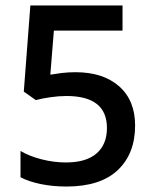

<svg xmlns="http://www.w3.org/2000/svg" viewBox="-20 -764 564 702"><path d="M256 -500Q357 -500 415.5 -448.5Q474 -397 474 -305Q474 -202 410.5 -142Q347 -82 223 -82Q173 -82 129 -91Q85 -100 55 -116V-212Q87 -193 132 -181.5Q177 -170 221 -170Q295 -170 333 -203Q371 -236 371 -296Q371 -413 223 -413Q195 -413 164 -408.5Q133 -404 111 -398L67 -429L91 -744H428V-652H177L164 -491Q181 -494 205 -497Q229 -500 256 -500Z"/></svg>

Font: Noto Sans Telugu UI SemiCondensed Medium
Style: Regular
Weight: 500
Width: 4
Designer: Jelle Bosma - Monotype Design Team
Foundry: Monotype Imaging Inc.
Version: Version 2.005; ttfautohint (v1.8.4.7-5d5b)